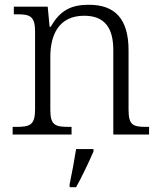

<svg xmlns="http://www.w3.org/2000/svg" viewBox="-20 -564 672 805"><path d="M33 0H280V-32H270C213 -32 191 -38 191 -102V-326C191 -414 224 -498 333 -498C423 -498 455 -442 455 -354V0H605V-32H595C537 -32 519 -39 519 -105V-353C519 -485 462 -544 353 -544C284 -544 234 -525 193 -452H188L180 -536H38V-504H53C104 -504 127 -497 127 -433V-105C127 -39 105 -32 47 -32H33ZM272 208V221H299C322 180 354 113 372 71V61H299C292 107 282 161 272 208Z"/></svg>

Font: Noto Serif Telugu Light
Style: Regular
Weight: 300
Designer: Jelle Bosma - Monotype Design Team
Foundry: Monotype Imaging Inc.
Version: Version 2.005